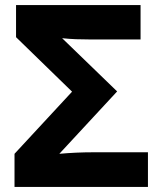

<svg xmlns="http://www.w3.org/2000/svg" viewBox="-20 -734 636 754"><path d="M37 0H561V-136H345Q280 -136 213 -130L440 -375L224 -584Q252 -581 279 -580Q306 -579 335 -579H532V-714H43V-588L263 -374L37 -130Z"/></svg>

Font: Noto Sans UI Extra
Style: Regular
Weight: 800
Designer: Monotype Design Team
Foundry: Monotype Imaging Inc.
Version: Version 1.901